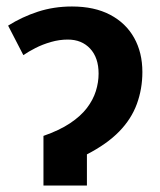

<svg xmlns="http://www.w3.org/2000/svg" viewBox="-20 -572 493 592"><path d="M202 -552Q271 -552 319.5 -526.5Q368 -501 393.5 -455.5Q419 -410 419 -350Q419 -298 402 -251.5Q385 -205 347.5 -166.5Q310 -128 248 -96V0H114V-153Q163 -170 196 -192Q229 -214 248 -239Q267 -264 275.5 -291Q284 -318 284 -345Q284 -394 258 -422Q232 -450 189 -450Q163 -450 137 -442.5Q111 -435 89.5 -424Q68 -413 52 -402L5 -493Q48 -520 97 -536Q146 -552 202 -552Z"/></svg>

Font: Noto Sans Display SemiBold
Style: Regular
Weight: 600
Designer: Monotype Design Team
Foundry: Monotype Imaging Inc.
Version: Version 2.003